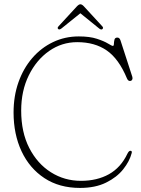

<svg xmlns="http://www.w3.org/2000/svg" viewBox="-20 -886 678 920"><path d="M611 -152.5Q601 -113.5 570.5 -75Q540 -36.5 488.2 -11Q436.5 14.5 363.5 14.5Q264 14.5 192.8 -32.5Q121.5 -79.5 83.2 -161.2Q45 -243 45 -347Q45 -425.5 68.5 -492Q92 -558.5 134.5 -607.8Q177 -657 234 -684.2Q291 -711.5 357.5 -711.5Q410 -711.5 444.2 -700.2Q478.5 -689 497.2 -677.5Q516 -666 521 -666Q525.5 -666 525.8 -676Q526 -686 528.5 -696Q531 -706 542.5 -706Q553 -706 557.5 -692L614 -518Q616.5 -510.5 613.5 -504.5Q610.5 -498.5 603 -498Q593.5 -497.5 588 -511Q549 -604.5 491.5 -644.2Q434 -684 350 -684Q276 -684 215.2 -641.5Q154.5 -599 118 -525Q81.5 -451 81.5 -356Q81.5 -252.5 120.2 -177Q159 -101.5 224 -60.5Q289 -19.5 368 -19.5Q445 -19.5 502 -51.2Q559 -83 590.5 -149.5Q597.5 -163.5 604.5 -163.5Q614 -163.5 611 -152.5ZM470 -746Q464 -742 454.5 -750L365 -822.5L275 -750Q265.5 -742.5 260 -746Q252.5 -751.5 260.5 -760L348 -855Q358 -865.5 365 -865.5Q373 -865.5 382.5 -855L470 -760Q477.5 -752 470 -746Z"/></svg>

Font: Fraunces 72pt SuperSoft Thin
Style: Regular
Weight: 100
Version: Version 1.000;[b76b70a41]